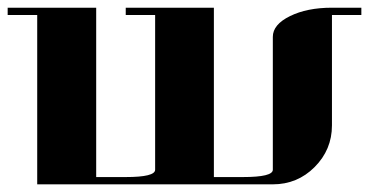

<svg xmlns="http://www.w3.org/2000/svg" viewBox="-20 -481 963 501"><path d="M0 -441.9V-460.9H231V-19H308.1Q384.8 -19 384.8 -38.1V-441.9H308.1V-460.9H538.1V-19H613.8Q691.9 -19 691.9 -38.1V-384.8Q691.9 -417 736.8 -439Q781.2 -460.9 846.2 -460.9H922.9V-441.9H846.2V-153.8Q846.2 -90.3 800.8 -44.9Q755.9 0 691.9 0H77.1V-441.9Z"/></svg>

Font: Hjet
Style: Regular
Weight: 400
Designer: T. Christopher White
Version: Version 1.2